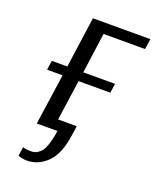

<svg xmlns="http://www.w3.org/2000/svg" viewBox="-127 -576 662 813"><g transform="rotate(20 204.5 -169.0)"><path d="M92 162Q76 162 53 155L59 114Q71 119 97 119Q107 119 115.5 116Q124 113 136 102.5Q148 92 157 66Q166 40 172 0H79L112 -229H42L48 -271H118L150 -500H409L402 -453H215L190 -271H333L327 -229H184L158 -47H242L236 -6Q224 83 184 122.5Q144 162 92 162Z"/></g></svg>

Font: Arsenal
Style: Italic
Weight: 400
Italic angle: -9.10001°
Designer: Andrij Shevchenko
Foundry: Stairsfor
Version: Version 2.001;PS 002.001;hotconv 1.0.88;makeotf.lib2.5.64775